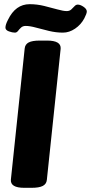

<svg xmlns="http://www.w3.org/2000/svg" viewBox="-20 -896 435 918"><path d="M96 2Q29 2 32 -37L98 -664Q100 -684 117 -693Q134 -702 170 -702H205Q273 -702 270 -663L204 -36Q202 -16 184.5 -7Q167 2 131 2ZM51 -740Q39 -740 22.5 -746Q6 -752 6 -764Q6 -778 18 -801Q54 -876 122 -876Q157 -876 191.5 -867.5Q226 -859 254.5 -851Q283 -843 299 -843Q312 -843 320.5 -850.5Q329 -858 336 -866Q343 -874 352 -874Q364 -874 379.5 -863.5Q395 -853 395 -841Q395 -831 383 -808Q367 -778 339 -759Q311 -740 281 -740Q248 -740 214.5 -748Q181 -756 152 -764Q123 -772 103 -772Q89 -772 80.5 -764Q72 -756 66 -748Q60 -740 51 -740Z"/></svg>

Font: Asap ExtraBold
Style: Italic
Weight: 800
Italic angle: -6°
Designer: Pablo Cosgaya
Foundry: Omnibus-Type
Version: Version 3.001; ttfautohint (v1.8.4.7-5d5b)